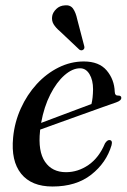

<svg xmlns="http://www.w3.org/2000/svg" viewBox="-20 -687 474 717"><path d="M396.5 -144.5Q377 -79 320.8 -34.8Q264.5 9.5 176 9.5Q97.5 9.5 59 -38.2Q20.5 -86 29 -173.5Q34.5 -231 57.8 -282.2Q81 -333.5 117.2 -373Q153.5 -412.5 198.8 -435Q244 -457.5 293 -457.5Q350 -457.5 378.5 -423.8Q407 -390 408.5 -344Q409 -329 422.5 -330Q432.5 -330 433 -322Q433.5 -311.5 413.5 -304.5Q398.5 -299.5 364.2 -287.2Q330 -275 287 -259.5Q244 -244 202 -229Q160 -214 130 -203Q129.5 -200.5 129.5 -197.5Q121.5 -122 148 -83Q174.5 -44 226.5 -44Q271.5 -44 310.8 -71.2Q350 -98.5 372 -151.5Q380.5 -164.5 388.5 -164Q401.5 -163.5 396.5 -144.5ZM279 -432Q250.5 -432 221 -406.2Q191.5 -380.5 168 -334.5Q144.5 -288.5 133.5 -228Q161.5 -238.5 196.8 -251.8Q232 -265 265.2 -277.5Q298.5 -290 321.5 -298.5Q327 -320 327.5 -353.5Q327.5 -388 314.2 -410Q301 -432 279 -432ZM268.5 -614.5 294.5 -515Q297 -506 291 -501.5Q284.5 -496.5 276.5 -501.5L204 -570Q188.5 -583 180.2 -596.5Q172 -610 175 -627.5Q177.5 -641 190.2 -653.5Q203 -666 222.5 -667Q242.5 -669 252.8 -654.8Q263 -640.5 268.5 -614.5Z"/></svg>

Font: Fraunces 72pt S000
Style: Italic
Weight: 400
Italic angle: -16°
Version: Version 1.000; ttfautohint (v1.8.3)